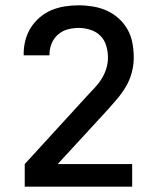

<svg xmlns="http://www.w3.org/2000/svg" viewBox="-20 -702 590 722"><path d="M73 0V-85L309 -343Q323 -358 337.5 -373.5Q352 -389 363 -407Q374 -425 380 -445Q386 -465 386 -486Q386 -508 379.5 -530Q373 -552 357.5 -567.5Q342 -583 320 -590Q298 -597 276 -597Q255 -597 234.5 -591.5Q214 -586 198 -572Q182 -558 174 -538Q166 -518 166 -497V-494H69V-500Q69 -525 75.5 -550.5Q82 -576 96 -598Q110 -620 130 -637Q150 -654 174 -664Q198 -674 224 -678Q250 -682 276 -682Q303 -682 330 -677.5Q357 -673 381.5 -662Q406 -651 426.5 -632.5Q447 -614 460 -590.5Q473 -567 478 -540Q483 -513 483 -486Q483 -457 475.5 -429Q468 -401 453.5 -376.5Q439 -352 420.5 -330Q402 -308 383 -287L382 -286Q381 -286 381 -286V-285L197 -85H477V0Z"/></svg>

Font: Lode Dark Term
Style: Bold
Weight: 700
Monospace: yes
Designer: Belleve Invis
Foundry: Belleve Invis
Version: Version 29.2.0